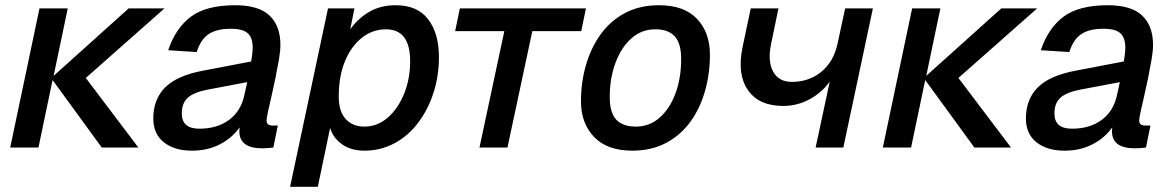

<svg xmlns="http://www.w3.org/2000/svg" viewBox="-20 -564 4481 734"><path d="M19 0 131 -532H239L185 -274L472 -532H609L308 -266L509 0H369L181 -258L127 0Z M895 -62Q895 -69 896 -77Q868 -37 821 -12.5Q774 12 714 12Q647 12 606.5 -20Q566 -52 566 -111Q566 -184 611 -229.5Q656 -275 757 -294L940 -329Q943 -345 944.5 -359Q946 -373 946 -382Q946 -419 927.5 -436.5Q909 -454 862 -454Q808 -454 777.5 -433.5Q747 -413 732 -365L623 -372Q651 -456 709.5 -500Q768 -544 879 -544Q969 -544 1010.5 -504.5Q1052 -465 1052 -392Q1052 -370 1046.5 -337.5Q1041 -305 1033.5 -268Q1026 -231 1018 -196.5Q1010 -162 1004.5 -137Q999 -112 999 -103Q999 -84 1023 -84H1042L1025 0Q1018 1 1006.5 2Q995 3 983 3Q895 3 895 -62ZM675 -130Q675 -72 742 -72Q810 -72 855.5 -105.5Q901 -139 914 -200Q916 -209 919 -222Q922 -235 925 -250L772 -221Q721 -211 698 -190.5Q675 -170 675 -130Z M1089 150 1234 -532H1335L1319 -452Q1349 -494 1392 -519Q1435 -544 1493 -544Q1576 -544 1617 -490Q1658 -436 1658 -346Q1658 -273 1637 -208.5Q1616 -144 1578 -94Q1540 -44 1487.5 -16Q1435 12 1373 12Q1322 12 1287.5 -12.5Q1253 -37 1242 -75L1195 150ZM1373 -80Q1423 -80 1462.5 -114.5Q1502 -149 1525 -206Q1548 -263 1548 -330Q1548 -452 1455 -452Q1405 -452 1364 -420Q1323 -388 1299 -330.5Q1275 -273 1275 -195Q1275 -138 1301.5 -109Q1328 -80 1373 -80Z M1813 0 1908 -445H1720L1738 -532H2220L2202 -445H2015L1920 0Z M2397 12Q2302 12 2251.5 -40Q2201 -92 2201 -177Q2201 -249 2220 -315Q2239 -381 2276 -432.5Q2313 -484 2369 -514Q2425 -544 2500 -544Q2595 -544 2644.5 -492Q2694 -440 2694 -355Q2694 -283 2675.5 -217Q2657 -151 2620 -99.5Q2583 -48 2527 -18Q2471 12 2397 12ZM2411 -80Q2463 -80 2502 -114.5Q2541 -149 2562.5 -207.5Q2584 -266 2584 -339Q2584 -398 2559.5 -425Q2535 -452 2485 -452Q2433 -452 2394 -417.5Q2355 -383 2333 -324Q2311 -265 2311 -193Q2311 -133 2336 -106.5Q2361 -80 2411 -80Z M3098 0 3152 -252Q3122 -210 3075 -184.5Q3028 -159 2974 -159Q2881 -159 2839 -220Q2797 -281 2819 -385L2850 -532H2956L2928 -397Q2914 -330 2935.5 -290.5Q2957 -251 3007 -251Q3074 -251 3121 -290.5Q3168 -330 3182 -398L3211 -532H3317L3204 0Z M3355 0 3467 -532H3575L3521 -274L3808 -532H3945L3644 -266L3845 0H3705L3517 -258L3463 0Z M4231 -62Q4231 -69 4232 -77Q4204 -37 4157 -12.5Q4110 12 4050 12Q3983 12 3942.5 -20Q3902 -52 3902 -111Q3902 -184 3947 -229.5Q3992 -275 4093 -294L4276 -329Q4279 -345 4280.5 -359Q4282 -373 4282 -382Q4282 -419 4263.5 -436.5Q4245 -454 4198 -454Q4144 -454 4113.5 -433.5Q4083 -413 4068 -365L3959 -372Q3987 -456 4045.5 -500Q4104 -544 4215 -544Q4305 -544 4346.5 -504.5Q4388 -465 4388 -392Q4388 -370 4382.5 -337.5Q4377 -305 4369.5 -268Q4362 -231 4354 -196.5Q4346 -162 4340.5 -137Q4335 -112 4335 -103Q4335 -84 4359 -84H4378L4361 0Q4354 1 4342.5 2Q4331 3 4319 3Q4231 3 4231 -62ZM4011 -130Q4011 -72 4078 -72Q4146 -72 4191.5 -105.5Q4237 -139 4250 -200Q4252 -209 4255 -222Q4258 -235 4261 -250L4108 -221Q4057 -211 4034 -190.5Q4011 -170 4011 -130Z"/></svg>

Font: Geist Medium
Style: Italic
Weight: 500
Italic angle: -12°
Designer: Basement.studio, Andrés Briganti, Mateo Zaragoza
Foundry: Basement.studio, Vercel, Andrés Briganti, Guido Ferreyra, Mateo Zaragoza
Version: Version 1.500; ttfautohint (v1.8.4.7-5d5b)